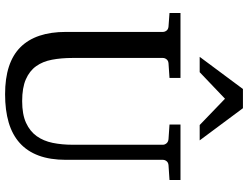

<svg xmlns="http://www.w3.org/2000/svg" viewBox="-130 -826 972 752"><g transform="rotate(90 356.0 -450.0)"><path d="M627 -624Q616.2 -623 611.1 -616.2Q606 -609.4 606 -602.1V-222.2Q606 -160.6 589.4 -115.7Q572.8 -70.8 540.3 -41.5Q507.8 -12.2 459.7 2Q411.6 16.1 349.1 16.1Q225.1 16.1 165 -43.9Q105 -104 105 -222.2V-602.1Q105 -609.4 99.9 -616.2Q94.7 -623 84 -624L30.8 -627.9V-670.9H285.2V-627.9L228 -624Q217.3 -623 212.2 -616.2Q207 -609.4 207 -602.1V-248Q207 -204.1 213.9 -167.7Q220.7 -131.3 239.3 -105.5Q257.8 -79.6 290.8 -65.2Q323.7 -50.8 376 -50.8Q427.7 -50.8 460.9 -65.9Q494.1 -81.1 513.2 -107.7Q532.2 -134.3 539.6 -170.4Q546.9 -206.5 546.9 -248V-602.1Q546.9 -609.4 541.3 -616.2Q535.6 -623 524.9 -624L467.8 -627.9V-670.9H685.1V-627.9ZM469.7 -746.1 366.7 -845.2 262.7 -746.1H202.6L328.6 -915.5H403.8L529.8 -746.1Z"/></g></svg>

Font: Tagmukay Beta
Style: Regular
Weight: 400
Designer: Peter Martin
Foundry: SIL International
Version: Version 2.000; dev 82b92eM